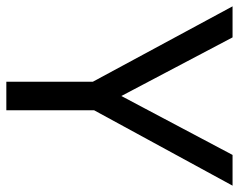

<svg xmlns="http://www.w3.org/2000/svg" viewBox="-94 -660 754 606"><g transform="rotate(90 283.0 -357.0)"><path d="M283 -363 469 -714H566L328 -277V0H238V-273L0 -714H98Z"/></g></svg>

Font: hexgurmukhi15
Style: Book
Weight: 400
Designer: Jelle Bosma - Monotype Design Team
Foundry: Monotype Imaging Inc.
Version: Version 2.003